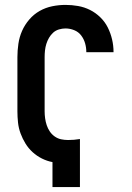

<svg xmlns="http://www.w3.org/2000/svg" viewBox="-20 -763 540 783"><path d="M194 0V-102Q172 -106 151 -116.5Q130 -127 113 -142.5Q96 -158 84 -177.5Q72 -197 64 -218.5Q56 -240 53.5 -263Q51 -286 51 -309V-530Q51 -557 55 -584.5Q59 -612 70 -637Q81 -662 99.5 -683.5Q118 -705 142 -718.5Q166 -732 193 -737.5Q220 -743 247 -743Q273 -743 298.5 -738.5Q324 -734 347 -722.5Q370 -711 389 -692.5Q408 -674 419.5 -651Q431 -628 437 -602.5Q443 -577 443 -551V-550H332V-551Q332 -569 327 -586.5Q322 -604 311 -618.5Q300 -633 282.5 -640Q265 -647 247 -647Q234 -647 220.5 -643Q207 -639 197 -630Q187 -621 180 -609Q173 -597 169 -584Q165 -571 163.5 -557.5Q162 -544 162 -530V-309Q162 -295 164 -280.5Q166 -266 170.5 -252.5Q175 -239 183 -227Q191 -215 203 -206.5Q215 -198 229 -195Q243 -192 258 -192Q270 -192 282 -193Q294 -194 306 -196V0Z"/></svg>

Font: Iosevka SS18
Style: Bold
Weight: 700
Monospace: yes
Designer: Belleve Invis
Foundry: Belleve Invis
Version: Version 25.1.1; ttfautohint (v1.8.4)